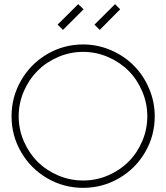

<svg xmlns="http://www.w3.org/2000/svg" viewBox="-20 -904 807 933"><path d="M464.8 -758.8 439 -784.2 539.1 -883.8 564 -858.9ZM286.1 -758.8 259.8 -784.2 359.9 -883.8 386.2 -858.9ZM95.7 -460.2Q70.8 -402.3 70.8 -338.9Q70.8 -275.4 95.7 -217.8Q120.6 -160.2 162.6 -118.2Q204.6 -76.2 262.5 -51.5Q320.3 -26.9 383.8 -26.9Q447.3 -26.9 504.9 -51.5Q562.5 -76.2 604.5 -118.2Q646.5 -160.2 671.1 -217.8Q695.8 -275.4 695.8 -338.9Q695.8 -402.3 671.1 -460.2Q646.5 -518.1 604.5 -560.1Q562.5 -602.1 504.9 -627Q447.3 -651.9 383.8 -651.9Q320.3 -651.9 262.5 -627Q204.6 -602.1 162.6 -560.1Q120.6 -518.1 95.7 -460.2ZM383.8 -688Q454.6 -688 519 -660.2Q583.5 -632.3 630.1 -585.4Q676.8 -538.6 704.3 -474.1Q731.9 -409.7 731.9 -338.9Q731.9 -244.6 685.3 -164.6Q638.7 -84.5 558.3 -37.8Q478 8.8 383.8 8.8Q289.6 8.8 209.5 -37.8Q129.4 -84.5 82.8 -164.6Q36.1 -244.6 36.1 -338.9Q36.1 -433.1 82.8 -513.7Q129.4 -594.2 209.5 -641.1Q289.6 -688 383.8 -688Z"/></svg>

Font: Rawengulk
Style: Regular
Weight: 400
Version: Version 0.92